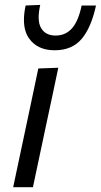

<svg xmlns="http://www.w3.org/2000/svg" viewBox="-20 -782 421 802"><path d="M35 0Q46.5 -55 57.5 -106Q68.5 -157 81.5 -219L92 -268.5Q106 -336 117.5 -389Q128.5 -441.5 140 -496L223.5 -499Q211.5 -442.5 200.5 -390Q189 -337.5 174.5 -268.5L164 -219Q151 -157 140 -106Q129 -55 117.5 0ZM208.5 -572Q137.5 -572 102.5 -620Q80 -650.5 80 -699Q80 -726.5 87 -759L148 -761.5Q141.5 -732 141.5 -710Q141.5 -680.5 152.5 -663.5Q171 -633.5 212 -633.5Q254 -633.5 280.8 -663.8Q307.5 -694 321 -759H381Q361 -666.5 320.8 -619.2Q280.5 -572 208.5 -572Z"/></svg>

Font: Heraclito
Style: Italic
Weight: 400
Italic angle: -12°
Designer: Kostas Bartsokas (font) & Cristiano Sobral (main changes)
Foundry: Kostas Bartsokas (font) & Cristiano Sobral (main changes)
Version: Version 1.00;July 8, 2020;FontCreator 13.0.0.2655 64-bit